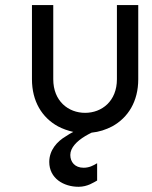

<svg xmlns="http://www.w3.org/2000/svg" viewBox="-20 -508 591 748"><path d="M435.5 -488.3V-199.2C435.5 -114.3 377 -68.4 311.5 -68.4C246.1 -68.4 187.5 -114.3 187.5 -199.2V-488.3H104.5V-199.2C104.5 -113.3 143.6 -49.8 206.1 -15.6C224.6 -5.9 244.1 1 265.6 5.9C256.8 9.8 248 15.6 237.3 22.5C202.1 43 171.9 77.1 171.9 123C171.9 186.5 227.5 219.7 286.1 219.7C321.3 219.7 345.7 202.1 358.4 195.3V127.9C343.8 136.7 328.1 145.5 305.7 145.5C271.5 145.5 253.9 123 253.9 95.7C253.9 67.4 279.3 42 311.5 22.5C320.3 17.6 328.1 12.7 336.9 8.8C366.2 5.9 392.6 -2.9 417 -15.6C479.5 -49.8 518.6 -113.3 518.6 -199.2V-488.3Z"/></svg>

Font: Sen-gleads
Style: Regular
Weight: 400
Designer: Kosal Sen, Philatype
Foundry: Philatype
Version: Version 1.004; ttfautohint (v1.8.3)